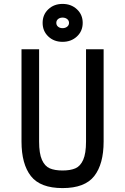

<svg xmlns="http://www.w3.org/2000/svg" viewBox="-20 -952 640 982"><path d="M420 -228V-700H510V-228Q510 -113 462 -51.5Q414 10 300 10Q186 10 138 -51.5Q90 -113 90 -228V-700H180V-228Q180 -167 194.5 -134.5Q209 -102 234.5 -91Q260 -80 300 -80Q340 -80 365.5 -91Q391 -102 405.5 -134.5Q420 -167 420 -228ZM300 -932Q344 -932 373.5 -904.5Q403 -877 403 -835Q403 -793 373.5 -765.5Q344 -738 300 -738Q256 -738 227 -765.5Q198 -793 198 -835Q198 -877 227 -904.5Q256 -932 300 -932ZM300 -808Q314 -808 323.5 -815.5Q333 -823 333 -835Q333 -847 323.5 -854.5Q314 -862 300 -862Q286 -862 277 -854.5Q268 -847 268 -835Q268 -823 277 -815.5Q286 -808 300 -808Z"/></svg>

Font: Fliege Mono Thin
Style: Regular
Weight: 100
Version: Version 0.020;Glyphs 3.3 (3306)